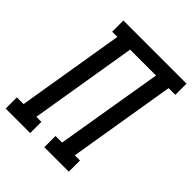

<svg xmlns="http://www.w3.org/2000/svg" viewBox="-231 -853 970 970"><g transform="rotate(45 254.5 -367.5)"><path d="M-24 0V-80H24L119 -655H82V-735H533V-655H485L390 -80H427V0H252V-80H299L395 -655H210L115 -80H151V0Z"/></g></svg>

Font: Iosevka Curly Slab MdObl
Style: Regular
Weight: 500
Italic angle: -9°
Monospace: yes
Designer: Belleve Invis
Foundry: Belleve Invis
Version: Version 11.0.0; ttfautohint (v1.8.3)